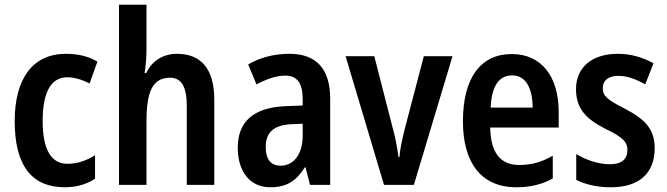

<svg xmlns="http://www.w3.org/2000/svg" viewBox="-20 -780 2815 810"><path d="M253 10C302 10 345 -2 381 -26V-125C344 -102 306 -89 264 -89C196 -89 160 -149 160 -269C160 -391 195 -454 264 -454C294 -454 326 -444 358 -428L391 -520C356 -541 313 -553 258 -553C117 -553 42 -447 42 -269C42 -79 116 10 253 10Z M598 -575V-760H482V0H598V-268C598 -392 623 -452 697 -452C746 -452 768 -414 768 -332V0H884V-360C884 -488 829 -553 727 -553C670 -553 622 -525 597 -472H590C595 -500 598 -538 598 -575Z M1201 -553C1136 -553 1076 -537 1027 -508L1062 -424C1106 -447 1146 -461 1184 -461C1233 -461 1257 -430 1257 -361V-335L1183 -332C1052 -326 983 -269 983 -157C983 -62 1030 10 1120 10C1190 10 1230 -17 1266 -74H1269L1288 0H1373V-363C1373 -489 1315 -553 1201 -553ZM1209 -256 1257 -258V-208C1257 -128 1218 -81 1164 -81C1124 -81 1101 -106 1101 -160C1101 -219 1132 -252 1209 -256Z M1600 0H1726L1889 -543H1768L1686 -230C1676 -188 1667 -147 1665 -117H1661C1656 -157 1648 -200 1637 -239L1559 -543H1438Z M2139 -552C2008 -552 1933 -452 1933 -268C1933 -96 2008 10 2158 10C2219 10 2266 -2 2312 -27V-123C2263 -95 2221 -84 2170 -84C2090 -84 2050 -137 2048 -242H2337V-308C2337 -455 2266 -552 2139 -552ZM2141 -462C2199 -462 2227 -406 2227 -326H2050C2054 -420 2087 -462 2141 -462Z M2742 -155C2742 -241 2693 -281 2617 -321C2541 -360 2523 -375 2523 -408C2523 -440 2546 -460 2588 -460C2628 -460 2665 -445 2702 -424L2737 -513C2689 -539 2641 -553 2586 -553C2479 -553 2410 -497 2410 -404C2410 -320 2455 -277 2533 -237C2611 -200 2627 -179 2627 -147C2627 -109 2603 -87 2553 -87C2504 -87 2450 -106 2411 -130V-21C2452 -1 2499 10 2558 10C2675 10 2742 -48 2742 -155Z"/></svg>

Font: Noto Sans Armenian Condensed SemiBold
Style: Regular
Weight: 600
Width: 3
Designer: Monotype Design Team
Foundry: Monotype Imaging Inc.
Version: Version 2.008